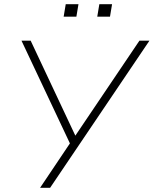

<svg xmlns="http://www.w3.org/2000/svg" viewBox="-20 -900 736 920"><path d="M172 0 315 -213 83 -705H127L341 -250L648 -705H696L220 0ZM446 -820 456 -880H517L507 -820ZM285 -820 295 -880H356L346 -820Z"/></svg>

Font: Nunito Sans ExtraLight
Style: Italic
Weight: 200
Italic angle: -9°
Designer: Vernon Adams
Foundry: Vernon Adams
Version: Version 3.006; ttfautohint (v1.8.3)